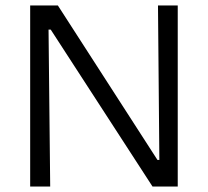

<svg xmlns="http://www.w3.org/2000/svg" viewBox="-20 -680 758 700"><path d="M90 0V-660H191L554 -97H561L556 -660H628V0H536L165 -572H157L163 0Z"/></svg>

Font: Bricolage Grotesque 96pt ExtraBold Light
Style: Regular
Weight: 300
Version: Version 1.001;gftools[0.9.33.dev8+g029e19f]